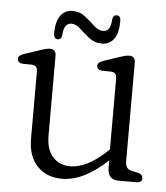

<svg xmlns="http://www.w3.org/2000/svg" viewBox="-46 -614 576 665"><g transform="rotate(5 242.0 -281.0)"><path d="M75 -119V-349Q75 -362 70.8 -367.5Q66.5 -373 56.5 -374L21.5 -374.5Q5.5 -377.5 5.5 -390Q5.5 -402 24.5 -408.5L80.5 -427Q94 -431.5 101 -433Q108 -434.5 113.5 -434.5Q134.5 -434.5 134.5 -411.5V-134.5Q134.5 -86 157.8 -60.5Q181 -35 218 -35Q245 -35 276.5 -50Q308 -65 343.5 -98.5L350.5 -105.5V-349Q350.5 -362 346.5 -367.5Q342.5 -373 332 -374L297.5 -374.5Q281.5 -377.5 281.5 -390Q281.5 -402 300 -408.5L356 -427Q369.5 -431.5 376.5 -433Q383.5 -434.5 389.5 -434.5Q410 -434.5 410 -411.5V-68Q410 -42 433 -37.5L455.5 -33Q471 -28 471 -15.5Q471 0 451.5 0H390.5Q351.5 0 351.5 -40.5V-67.5Q269.5 10.5 192.5 10.5Q140.5 10.5 107.8 -23.2Q75 -57 75 -119ZM290.5 -468Q265.5 -468 246.5 -482.8Q227.5 -497.5 211.8 -512.5Q196 -527.5 180 -527.5Q153.5 -527.5 151.5 -484.5Q149.5 -469.5 137 -469.5Q123 -469.5 123 -488.5Q123 -530.5 138.5 -551.2Q154 -572 180 -572Q205 -572 223.8 -557Q242.5 -542 258.5 -527Q274.5 -512 291 -512Q317.5 -512 319 -555Q321 -570 334 -570Q347.5 -570 347.5 -551Q347.5 -508.5 332 -488.2Q316.5 -468 290.5 -468Z"/></g></svg>

Font: Fraunces 144pt S100 Light
Style: Regular
Weight: 300
Version: Version 1.000; ttfautohint (v1.8.3)